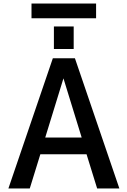

<svg xmlns="http://www.w3.org/2000/svg" viewBox="-20 -1059 714 1080"><path d="M234.4 -285.2H439.5L336.9 -618.2ZM157.2 -956.1V-1039.1H520.5V-956.1ZM283.2 -783.2V-910.2H394.5V-783.2ZM27.3 1 277.3 -731.4H401.4L651.4 1H526.4L466.8 -191.4H207L147.5 1Z"/></svg>

Font: Gen Shin Gothic Medium
Style: Regular
Weight: 500
Designer: [Source Han Sans]
Ryoko NISHIZUKA  (kana & ideographs); Paul D. Hunt (Latin, Greek & Cyrillic); Wenlong ZHANG  (bopomofo
Version: Version 1.002.20150607